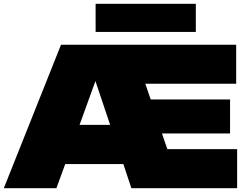

<svg xmlns="http://www.w3.org/2000/svg" viewBox="-20 -984 1306 1004"><path d="M827 -286 855 -204H1220V0H667L625 -126H321L275 0H0L299 -750H1215V-546H740L768 -464H1183V-286ZM396 -331H556L479 -560ZM480 -817V-964H1004V-817Z"/></svg>

Font: Bounded
Style: Regular
Weight: 900
Designer: Vlad Churkin
Version: Version 1.0